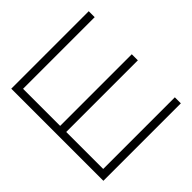

<svg xmlns="http://www.w3.org/2000/svg" viewBox="-129 -895 1140 1140"><g transform="rotate(45 441.0 -325.0)"><path d="M467 -49H777.5V-650.5H828V0H54.5V-650.5H104.5V-49H416V-650.5H467Z"/></g></svg>

Font: Overused Grotesk Light
Style: Regular
Weight: 300
Version: Version 0.004